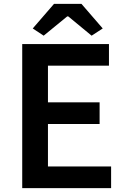

<svg xmlns="http://www.w3.org/2000/svg" viewBox="-20 -965 648 985"><path d="M94 0V-739H539V-628H226V-440H491V-329H226V-111H550V0ZM204 -782 148 -819 257 -945H398L507 -819L450 -782L330 -881H325Z"/></svg>

Font: Noto Sans KR SemiBold
Style: Regular
Weight: 600
Designer: Ryoko NISHIZUKA  (kana, bopomofo & ideographs); Paul D. Hunt (Latin, Greek & Cyrillic); Sandoll Communications , Soo-you
Foundry: Adobe
Version: Version 2.004-H2;hotconv 1.0.118;makeotfexe 2.5.65603